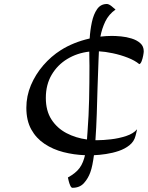

<svg xmlns="http://www.w3.org/2000/svg" viewBox="-20 -837 726 943"><path d="M529.8 -660.6Q548.3 -660.6 574.5 -658.2Q600.6 -655.8 626.2 -647.9Q651.9 -640.1 668.9 -625Q686 -609.9 686 -585Q686 -578.6 683.3 -564.2Q680.7 -549.8 675.8 -536.9Q670.9 -523.9 664.1 -522Q642.6 -540 607.4 -553.7Q572.3 -567.4 534.2 -575.4Q496.1 -583.5 465.8 -585Q464.4 -563 463.9 -541.5Q463.4 -520 462.4 -500Q460.4 -462.9 459 -404.1Q457.5 -345.2 455.3 -277.8Q453.1 -210.4 448.7 -148.4Q453.6 -148.4 459 -148.4Q486.3 -148.4 524.9 -152.8Q563.5 -157.2 599.4 -168.9Q635.3 -180.7 653.3 -202.1Q651.4 -194.3 649.7 -186Q647.9 -177.7 645.5 -169.4Q638.7 -142.1 616.2 -124Q593.8 -106 563.5 -95.7Q533.2 -85.4 500.7 -80.6Q468.3 -75.7 441.4 -74.7Q438 -48.8 433.6 -27.3Q429.2 -5.9 423.8 8.8Q413.1 39.1 392.3 62.3Q371.6 85.4 335.9 85.4Q330.1 85.4 325.2 74.7Q320.3 64 317.4 51.8Q314.5 39.6 313.5 34.7Q352.5 13.2 371.1 -12.2Q380.9 -25.9 387.2 -41.7Q393.6 -57.6 397.5 -74.7Q343.3 -76.7 291.7 -89.8Q240.2 -103 199 -130.4Q157.7 -157.7 133.5 -201.4Q109.4 -245.1 109.4 -307.6Q109.4 -365.2 131.8 -418.5Q154.3 -471.7 192.6 -516.1Q231 -560.5 278.8 -590.8Q339.8 -629.4 420.4 -647.9Q422.9 -689 431.2 -728Q439.5 -767.1 457 -792.2Q474.6 -817.4 504.9 -817.4Q514.2 -817.4 527.6 -806.9Q541 -796.4 547.4 -790Q514.2 -766.6 497.3 -731.7Q480.5 -696.8 473.1 -657.2Q502 -660.6 529.8 -660.6ZM205.1 -356Q205.1 -293 232.7 -250.2Q260.3 -207.5 306.2 -183.3Q352.1 -159.2 407.2 -151.9Q407.7 -161.1 408.4 -169.9Q409.2 -178.7 409.7 -187Q416 -268.6 417.7 -350.1Q419.4 -431.6 419.4 -513.2Q419.4 -524.4 418.9 -542.7Q418.5 -561 418.5 -583.5Q358.9 -576.7 310.5 -547.4Q262.2 -518.1 233.6 -469.5Q205.1 -420.9 205.1 -356Z"/></svg>

Font: Lumanosimo
Style: Regular
Weight: 400
Designer: The DocRepair Project, Eduardo Rodriguez Tunni
Foundry: Google
Version: Version 1.010